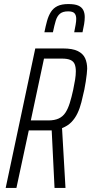

<svg xmlns="http://www.w3.org/2000/svg" viewBox="-20 -927 450 947"><path d="M8 0 154 -688H291Q338 -688 364 -675Q390 -662 400 -639.5Q410 -617 410 -588Q410 -579 408 -562Q406 -545 403 -524.5Q400 -504 396 -485Q389 -453 381.5 -423Q374 -393 362 -368Q350 -343 332 -324.5Q314 -306 286 -295L303 0H249L235 -284Q231 -284 225.5 -284Q220 -284 215 -284H122L61 0ZM132 -333H218Q249 -333 269.5 -342.5Q290 -352 302.5 -371Q315 -390 324 -418.5Q333 -447 341 -484Q347 -512 350.5 -534.5Q354 -557 354 -575Q354 -596 348.5 -610Q343 -624 328 -631Q313 -638 285 -638H197ZM199 -768Q205 -798 212 -823.5Q219 -849 231 -868Q243 -887 263.5 -897Q284 -907 317 -907Q349 -907 366 -899.5Q383 -892 390.5 -877.5Q398 -863 398 -843Q398 -827 395 -808.5Q392 -790 387 -768H346Q350 -788 353 -805Q356 -822 356 -834Q356 -852 347.5 -861.5Q339 -871 316 -871Q290 -871 276 -859.5Q262 -848 255 -825Q248 -802 241 -768Z"/></svg>

Font: Saira ExtraCondensed Light
Style: Italic
Weight: 300
Width: 2
Italic angle: -12°
Designer: Hector Gatti with collaboration of the Omnibus-Type team
Foundry: Omnibus-Type
Version: Version 1.101